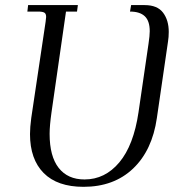

<svg xmlns="http://www.w3.org/2000/svg" viewBox="-20 -722 715 750"><path d="M86.9 -676.8 89.8 -702.1H284.2L280.8 -676.8H237.8L181.2 -283.2Q173.8 -231 173.8 -199.2Q173.8 -111.3 209.2 -66.2Q244.6 -21 310.1 -21Q390.1 -21 446 -87.6Q502 -154.3 521 -283.2L560.1 -550.8Q564.9 -582.5 564.9 -600.1Q564.9 -640.1 545.7 -658.4Q526.4 -676.8 487.8 -676.8L492.2 -702.1H544.9Q594.7 -702.1 616.9 -672.6Q639.2 -643.1 639.2 -597.2Q639.2 -577.1 636.2 -559.1L592.8 -261.2Q574.7 -134.8 499.8 -63.5Q424.8 7.8 306.2 7.8Q204.1 7.8 150.6 -46.1Q97.2 -100.1 97.2 -198.2Q97.2 -224.6 102.1 -261.2L158.2 -637.2Q160.2 -650.9 160.2 -655.8Q160.2 -668.5 153.3 -672.6Q146.5 -676.8 127.9 -676.8Z"/></svg>

Font: Dihjauti S
Style: Italic
Weight: 400
Italic angle: -9°
Designer: T. Christopher White
Version: Version 3.0.0